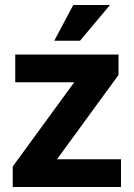

<svg xmlns="http://www.w3.org/2000/svg" viewBox="-20 -748 535 768"><path d="M31 0V-82L277 -419H41V-530H454V-448L208 -111H464V0ZM300 -585H197L273 -728H420Z"/></svg>

Font: Radio Canada Big SemiBold
Style: Regular
Weight: 600
Designer: Étienne Aubert Bonn
Foundry: Coppers and Brasses
Version: Version 1.001